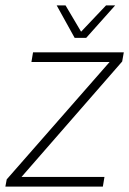

<svg xmlns="http://www.w3.org/2000/svg" viewBox="-32 -695 481 715"><path d="M-7 -27 376 -464H85L91 -500H429L423 -466L48 -36H357L351 0H-12ZM179 -675H212L270 -577L363 -675H397L289 -554H246Z"/></svg>

Font: Sarabun Thin
Style: Italic
Weight: 250
Italic angle: -10°
Designer: Suppakit Chalermlarp | Katatrad Co.,Ltd.
Foundry: Cadson Demak Co.,Ltd.
Version: Version 1.000; ttfautohint (v1.6)